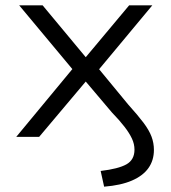

<svg xmlns="http://www.w3.org/2000/svg" viewBox="-20 -514 644 721"><path d="M371 187 358 128Q425 120 455 103Q485 86 485 48Q485 27 475.5 6.5Q466 -14 447.5 -38Q429 -62 400 -92L301 -209H303L127 0H41L267 -273L268 -235L52 -494H140L303 -298H301L465 -494H552L338 -237L339 -270L461 -122Q498 -81 519 -53Q540 -25 549 -1Q558 23 558 49Q558 88 537.5 117Q517 146 475.5 164Q434 182 371 187Z"/></svg>

Font: Nunito Sans 7pt SemiExpanded Light
Style: Regular
Weight: 300
Width: 6
Designer: Vernon Adams
Foundry: Vernon Adams
Version: Version 3.101;gftools[0.9.27]